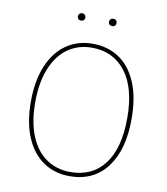

<svg xmlns="http://www.w3.org/2000/svg" viewBox="-92 -915 872 1001"><g transform="rotate(10 344.5 -414.0)"><path d="M611 -340Q611 -175 540.5 -82.5Q470 10 344 10Q264 10 204 -31Q144 -72 111 -150.5Q78 -229 78 -339Q78 -449 111.5 -528.5Q145 -608 205 -649.5Q265 -691 344 -691Q425 -691 485 -650.5Q545 -610 578 -531.5Q611 -453 611 -340ZM101 -339Q101 -235 131 -161.5Q161 -88 216 -50Q271 -12 344 -12Q460 -12 524 -96.5Q588 -181 588 -340Q588 -500 522.5 -585Q457 -670 344 -670Q271 -670 216.5 -631.5Q162 -593 131.5 -518.5Q101 -444 101 -339ZM282 -818Q282 -810 276.5 -804.5Q271 -799 262 -799Q253 -799 247.5 -804.5Q242 -810 242 -818Q242 -826 247.5 -832Q253 -838 262 -838Q271 -838 276.5 -832Q282 -826 282 -818ZM447 -818Q447 -810 442 -804.5Q437 -799 428 -799Q418 -799 412.5 -804.5Q407 -810 407 -818Q407 -827 412.5 -832.5Q418 -838 428 -838Q437 -838 442 -832.5Q447 -827 447 -818Z"/></g></svg>

Font: Fira Sans Thin
Style: Regular
Weight: 100
Designer: bBox Type GmbH & Carrois Corporate GbR & Edenspiekermann AG
Foundry: bBox Type GmbH & Carrois Corporate GbR & Edenspiekermann AG
Version: Version 4.301